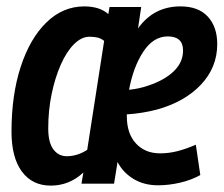

<svg xmlns="http://www.w3.org/2000/svg" viewBox="-20 -571 700 601"><path d="M139 10Q81 10 48.5 -34Q16 -78 16 -159Q16 -274 45 -362.5Q74 -451 125.5 -501Q177 -551 244 -551Q266 -551 285 -545.5Q304 -540 319 -527L323 -549H422L412 -482Q461 -551 545 -551Q601 -551 630.5 -519Q660 -487 660 -433Q660 -360 609 -306Q558 -252 471 -228Q425 -216 377 -213V-207Q377 -153 405.5 -122Q434 -91 481 -91Q509 -91 536 -98Q563 -105 593 -118L607 -23Q578 -7 543 1Q508 9 475 9Q430 9 397 -11.5Q364 -32 348 -64L337 4H235L241 -31Q197 10 139 10ZM505 -457Q460 -457 428.5 -409Q397 -361 384 -290Q415 -293 444 -303Q495 -320 524 -348Q553 -376 553 -413Q553 -457 505 -457ZM189 -82Q222 -82 253 -102L306 -443Q296 -451 285 -453.5Q274 -456 260 -456Q235 -456 211.5 -432.5Q188 -409 170 -368Q152 -327 141.5 -276Q131 -225 131 -169Q131 -125 147 -103.5Q163 -82 189 -82Z"/></svg>

Font: Georama SemiCondensed SemiBold
Style: Italic
Weight: 600
Width: 4
Italic angle: -9°
Designer: Jean-Baptiste Levee
Foundry: Production Type
Version: Version 1.000